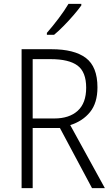

<svg xmlns="http://www.w3.org/2000/svg" viewBox="-20 -967 578 987"><path d="M244 -714Q362 -714 421.5 -669Q481 -624 481 -518Q481 -438 443 -391Q405 -344 341 -324L519 0H453L288 -309H148V0H91V-714ZM240 -663H148V-358H259Q336 -358 379.5 -397.5Q423 -437 423 -516Q423 -597 378.5 -630Q334 -663 240 -663ZM398 -939Q383 -918 359 -890Q335 -862 308 -834.5Q281 -807 258 -788H221V-798Q250 -831 281 -872Q312 -913 332 -947H398Z"/></svg>

Font: Noto Sans Sinhala UI SemiCondensed Light
Style: Regular
Weight: 300
Width: 4
Designer: Jelle Bosma - Monotype Design Team
Foundry: Monotype Imaging Inc.
Version: Version 2.006; ttfautohint (v1.8.4.7-5d5b)